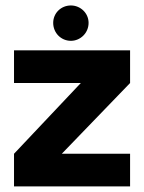

<svg xmlns="http://www.w3.org/2000/svg" viewBox="-20 -669 516 689"><path d="M234.4 -522.5C268.6 -522.5 297.9 -550.8 297.9 -586.9C297.9 -622.1 268.6 -649.4 234.4 -649.4C199.2 -649.4 170.9 -622.1 170.9 -586.9C170.9 -550.8 199.2 -522.5 234.4 -522.5ZM30.3 -117.2V0H446.8V-117.2H201.7L446.8 -371.1V-488.3H30.3V-371.1H270Z"/></svg>

Font: Saman Dere
Style: Regular
Weight: 400
Designer: Tuna Ça_lar Gümü_
Foundry: Tuna Ça_lar Gümü_
Version: Version 1.001;hotconv 1.0.109;makeotfexe 2.5.65596